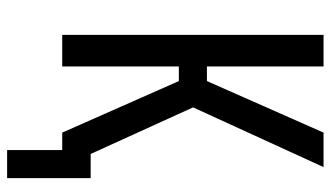

<svg xmlns="http://www.w3.org/2000/svg" viewBox="-215 -560 930 540"><g transform="rotate(90 250.0 -290.0)"><path d="M402 155V0H353L208 -328H167V0H78V-735H167V-407H208L353 -735H450L282 -368L413 -80H481V155Z"/></g></svg>

Font: Iosevka Fixed Medium
Style: Regular
Weight: 500
Monospace: yes
Designer: Belleve Invis
Foundry: Belleve Invis
Version: Version 32.3.0